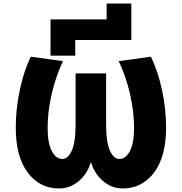

<svg xmlns="http://www.w3.org/2000/svg" viewBox="-20 -1068 1040 1100"><path d="M732.4 -838.9H411.1V-749H269.5V-957H590.8V-1047.9H732.4ZM501 -140.6Q482.4 -76.2 436.5 -35.2Q384.8 11.7 318.4 11.7Q207 11.7 138.7 -79.6Q70.3 -170.9 70.3 -336.9Q70.3 -440.4 92.8 -549.3Q115.2 -658.2 156.2 -743.2L340.8 -717.8Q297.9 -627 275.4 -526.4Q252.9 -425.8 252.9 -336.9Q252.9 -247.1 276.9 -202.1Q300.8 -157.2 336.9 -157.2Q369.1 -157.2 391.1 -204.6Q413.1 -252 413.1 -358.4V-647.5H587.9V-358.4Q587.9 -252 609.9 -204.6Q631.8 -157.2 664.1 -157.2Q700.2 -157.2 724.1 -202.1Q748 -247.1 748 -336.9Q748 -425.8 725.6 -526.4Q703.1 -627 660.2 -717.8L844.7 -743.2Q885.7 -658.2 908.7 -549.8Q931.6 -441.4 931.6 -336.9Q931.6 -170.9 862.8 -79.6Q793.9 11.7 683.6 11.7Q616.2 11.7 565.4 -35.2Q519.5 -76.2 501 -140.6Z"/></svg>

Font: Gen Shin Gothic Monospace Heavy
Style: Bold
Weight: 800
Designer: [Source Han Sans]
Ryoko NISHIZUKA  (kana & ideographs); Paul D. Hunt (Latin, Greek & Cyrillic); Wenlong ZHANG  (bopomofo
Version: Version 1.002.20150607